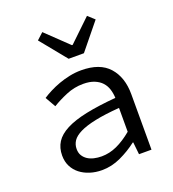

<svg xmlns="http://www.w3.org/2000/svg" viewBox="-137 -851 874 969"><g transform="rotate(-20 300.0 -367.0)"><path d="M246 12Q212 12 182 2.5Q152 -7 129.5 -24.5Q107 -42 94 -67.5Q81 -93 81 -126Q81 -167 100.5 -197.5Q120 -228 162.5 -250Q205 -272 272 -286Q339 -300 433 -308Q432 -333 425 -355Q418 -377 403 -393.5Q388 -410 363.5 -420Q339 -430 304 -430Q256 -430 212 -411.5Q168 -393 134 -372L102 -428Q120 -440 144.5 -452.5Q169 -465 196.5 -475Q224 -485 255 -491.5Q286 -498 318 -498Q418 -498 466.5 -443.5Q515 -389 515 -298V0H448L441 -66H438Q397 -34 347.5 -11Q298 12 246 12ZM268 -54Q310 -54 350.5 -72.5Q391 -91 433 -126V-254Q355 -248 302.5 -237Q250 -226 218.5 -210.5Q187 -195 174 -175.5Q161 -156 161 -132Q161 -111 170 -96.5Q179 -82 193.5 -72.5Q208 -63 227.5 -58.5Q247 -54 268 -54ZM279 -574 165 -714 200 -746 318 -633H322L440 -746L475 -714L361 -574Z"/></g></svg>

Font: Source Code Pro
Style: Regular
Weight: 400
Monospace: yes
Designer: Paul D. Hunt, Teo Tuominen
Foundry: Adobe Systems Incorporated
Version: Version 2.030;PS 1.000;hotconv 16.6.51;makeotf.lib2.5.65220